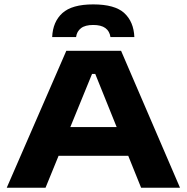

<svg xmlns="http://www.w3.org/2000/svg" viewBox="-20 -876 871 896"><path d="M11.5 0 289.5 -639H545L820 0H638.5L424.5 -531H409.5L192.5 0ZM216.5 -149V-283H614V-149ZM415 -855.5Q516 -855.5 560 -815Q604 -774.5 607 -703H495.5Q491.5 -730.5 471.8 -745Q452 -759.5 415 -759.5Q377.5 -759.5 358 -744.5Q338.5 -729.5 335 -703H223.5Q226.5 -774.5 271.2 -815Q316 -855.5 415 -855.5Z"/></svg>

Font: Anek Latin Expanded
Style: Bold
Weight: 700
Width: 7
Designer: Yesha Goshar
Foundry: Ek Type
Version: Version 1.003